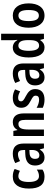

<svg xmlns="http://www.w3.org/2000/svg" viewBox="1279 -2079 810 3408"><g transform="rotate(-90 1684.0 -375.0)"><path d="M249 10C300 10 341 0 378 -26V-127C340 -102 306 -88 261 -88C193 -88 158 -149 158 -269C158 -391 191 -454 260 -454C290 -454 321 -444 356 -427L389 -520C356 -539 314 -553 254 -553C113 -553 41 -447 41 -268C41 -79 109 10 249 10Z M661 -553C601 -553 542 -537 493 -509L529 -424C574 -448 612 -461 651 -461C701 -461 725 -429 725 -364V-334L650 -331C519 -326 450 -270 450 -158C450 -62 498 10 588 10C658 10 698 -17 734 -74H736L756 0H840V-363C840 -490 780 -553 661 -553ZM677 -256 726 -258V-208C726 -128 687 -81 631 -81C592 -81 568 -104 568 -157C568 -217 600 -253 677 -256Z M1220 -553C1164 -553 1112 -528 1085 -473H1078L1064 -543H974V0H1089V-268C1089 -397 1114 -453 1187 -453C1240 -453 1260 -412 1260 -332V0H1375V-360C1375 -490 1318 -553 1220 -553Z M1807 -155C1807 -243 1754 -282 1681 -322C1605 -361 1589 -377 1589 -408C1589 -440 1611 -458 1652 -458C1696 -458 1728 -443 1766 -422L1802 -513C1752 -540 1705 -553 1650 -553C1543 -553 1475 -498 1475 -405C1475 -319 1517 -278 1598 -236C1680 -196 1690 -176 1690 -145C1690 -108 1667 -86 1619 -86C1569 -86 1514 -106 1475 -130V-21C1517 -1 1561 10 1620 10C1737 10 1807 -45 1807 -155Z M2083 -553C2023 -553 1964 -537 1915 -509L1951 -424C1996 -448 2034 -461 2073 -461C2123 -461 2147 -429 2147 -364V-334L2072 -331C1941 -326 1872 -270 1872 -158C1872 -62 1920 10 2010 10C2080 10 2120 -17 2156 -74H2158L2178 0H2262V-363C2262 -490 2202 -553 2083 -553ZM2099 -256 2148 -258V-208C2148 -128 2109 -81 2053 -81C2014 -81 1990 -104 1990 -157C1990 -217 2022 -253 2099 -256Z M2544 10C2605 10 2643 -17 2674 -65H2680L2697 0H2789V-760H2674V-562C2674 -534 2678 -504 2681 -473H2676C2647 -524 2601 -553 2542 -553C2434 -553 2368 -452 2368 -271C2368 -90 2433 10 2544 10ZM2577 -86C2516 -86 2486 -149 2486 -271C2486 -390 2516 -454 2576 -454C2648 -454 2676 -397 2676 -279V-252C2675 -139 2646 -86 2577 -86Z M3328 -272C3328 -454 3243 -553 3113 -553C2968 -553 2896 -445 2896 -272C2896 -106 2973 10 3111 10C3258 10 3328 -108 3328 -272ZM3014 -272C3014 -394 3043 -453 3112 -453C3181 -453 3210 -394 3210 -272C3210 -150 3181 -90 3112 -90C3044 -90 3014 -151 3014 -272Z"/></g></svg>

Font: Noto Sans Sinhala UI Condensed SemiBold
Style: Regular
Weight: 600
Width: 3
Designer: Jelle Bosma - Monotype Design Team
Foundry: Monotype Imaging Inc.
Version: Version 2.006